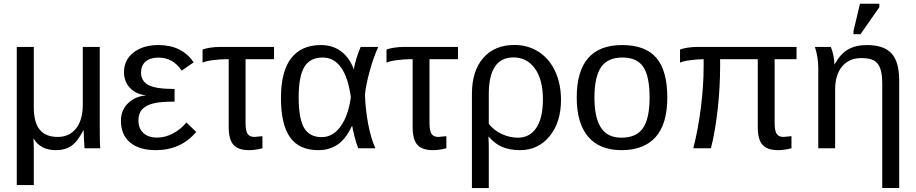

<svg xmlns="http://www.w3.org/2000/svg" viewBox="-20 -773 4773 1001"><path d="M420.9 0H502.9C501 -13.7 500 -51.6 500 -113.8V-528.3H411.6V-227.1C411.6 -174.3 400 -133.1 376.7 -103.5C353.4 -73.9 321.6 -59.1 281.2 -59.1C238.9 -59.1 207.5 -71.8 187 -97.2C166.5 -122.6 156.2 -161.5 156.2 -213.9V-528.3H67.4V191.9H156.2V9.8C156.2 -16 155.6 -35.8 154.3 -49.8H156.2C166.7 -30.9 181.6 -16.3 201.2 -5.9C220.7 4.6 243.8 9.8 270.5 9.8C303.4 9.8 330.6 2.3 352.3 -12.7C373.9 -27.7 394.5 -54.4 414.1 -92.8H416C416.3 -80.1 417.1 -62.4 418.2 -39.8C419.4 -17.2 420.2 -3.9 420.9 0Z M798.8 -55.7C768.9 -55.7 745.2 -63.6 727.8 -79.3C710.4 -95.1 701.7 -117.2 701.7 -145.5C701.7 -169.9 708.3 -189.1 721.4 -203.1C734.6 -217.1 753.6 -227.3 778.3 -233.6C803.1 -240 840.3 -243.2 890.1 -243.2V-309.1C824.4 -309.1 778.8 -316 753.4 -329.8C728 -343.7 715.3 -365.4 715.3 -395C715.3 -419.1 723.1 -438.1 738.8 -451.9C754.4 -465.7 777 -472.7 806.6 -472.7C857.1 -472.7 897.3 -450 927.2 -404.8L989.7 -447.8C949.1 -508 887.9 -538.1 806.2 -538.1C752.4 -538.1 709.1 -525.1 676 -499.3C643 -473.4 626.5 -439.3 626.5 -397C626.5 -364.7 636.6 -337.6 657 -315.4C677.3 -293.3 704.8 -280.3 739.3 -276.4V-275.4C701.8 -271.8 671 -258 646.7 -233.9C622.5 -209.8 610.4 -179.9 610.4 -144C610.4 -95.5 626.1 -57.8 657.5 -30.8C688.9 -3.7 734 9.8 793 9.8C835.9 9.8 875.2 1.8 910.6 -14.2C946.1 -30.1 976.9 -53.9 1002.9 -85.4L951.7 -134.3C932.5 -110.8 909.3 -91.9 882.1 -77.4C854.9 -62.9 827.1 -55.7 798.8 -55.7Z M1159.2 -464.4H1172.4V-110.8C1172.4 -67.2 1180.7 -36.2 1197.3 -17.8C1213.9 0.6 1240.9 9.8 1278.3 9.8C1299.8 9.8 1323.1 6.5 1348.1 0V-63L1306.2 -59.1C1289.2 -59.1 1277.3 -64.7 1270.5 -75.9C1263.7 -87.2 1260.3 -105.1 1260.3 -129.9V-464.4H1408.7V-528.3H1125.5C1108.6 -528.3 1091.4 -526.9 1074 -524.2C1056.6 -521.4 1043.9 -518.1 1036.1 -514.2V-446.3C1044.6 -451.2 1061.8 -455.4 1087.9 -459C1113.9 -462.6 1137.7 -464.4 1159.2 -464.4Z M1814.5 -115.7H1816.4C1818 -105 1821.7 -88 1827.4 -64.7C1833.1 -41.4 1839.8 -19.9 1847.7 0H1937C1921.7 -33.5 1909.3 -75.4 1899.7 -125.5C1890.1 -175.6 1884.4 -226.7 1882.8 -278.8C1885.4 -310.7 1893.6 -351.6 1907.2 -401.6C1920.9 -451.6 1935.9 -493.8 1952.1 -528.3H1860.4C1844.1 -490.6 1832.2 -452.3 1824.7 -413.6H1823.7C1809.1 -453 1787.2 -483.6 1758.1 -505.4C1728.9 -527.2 1693.8 -538.1 1652.8 -538.1C1584.8 -538.1 1533.1 -515.1 1497.8 -469.2C1462.5 -423.3 1444.8 -354.2 1444.8 -261.7C1444.8 -170.6 1460.5 -102.5 1491.9 -57.6C1523.4 -12.7 1572.4 9.8 1639.2 9.8C1678.5 9.8 1712.5 -0.1 1741 -19.8C1769.4 -39.5 1793.9 -71.5 1814.5 -115.7ZM1537.1 -264.6C1537.1 -338.2 1547 -391.4 1566.7 -424.1C1586.3 -456.8 1618.3 -473.1 1662.6 -473.1C1701.3 -473.1 1733.1 -455.9 1757.8 -421.4C1782.6 -386.9 1799.6 -335.3 1809.1 -266.6C1800.6 -202.8 1783 -152.1 1756.1 -114.5C1729.2 -76.9 1696.3 -58.1 1657.2 -58.1C1614.3 -58.1 1583.5 -74.5 1564.9 -107.2C1546.4 -139.9 1537.1 -192.4 1537.1 -264.6Z M2118.2 -464.4H2131.3V-110.8C2131.3 -67.2 2139.6 -36.2 2156.2 -17.8C2172.9 0.6 2199.9 9.8 2237.3 9.8C2258.8 9.8 2282.1 6.5 2307.1 0V-63L2265.1 -59.1C2248.2 -59.1 2236.3 -64.7 2229.5 -75.9C2222.7 -87.2 2219.2 -105.1 2219.2 -129.9V-464.4H2367.7V-528.3H2084.5C2067.5 -528.3 2050.4 -526.9 2033 -524.2C2015.5 -521.4 2002.9 -518.1 1995.1 -514.2V-446.3C2003.6 -451.2 2020.8 -455.4 2046.9 -459C2072.9 -462.6 2096.7 -464.4 2118.2 -464.4Z M2904.8 -252C2904.8 -308.3 2894.5 -358.3 2874 -402.1C2853.5 -445.9 2824.7 -479.6 2787.6 -503.2C2750.5 -526.8 2708.8 -538.6 2662.6 -538.6C2593.3 -538.6 2538.9 -516 2499.5 -470.9C2460.1 -425.9 2440.4 -363.4 2440.4 -283.7V207.5H2528.3V0C2528.3 -20.5 2527.7 -40.5 2526.4 -60.1H2528.3C2549.2 -35.6 2572.6 -17.9 2598.6 -6.8C2624.7 4.2 2655.6 9.8 2691.4 9.8C2754.6 9.8 2805.9 -14.5 2845.5 -63C2885 -111.5 2904.8 -174.5 2904.8 -252ZM2810.5 -255.9C2810.5 -191.1 2799.2 -141.4 2776.4 -106.9C2753.6 -72.4 2721.5 -55.2 2680.2 -55.2C2651.5 -55.2 2623.5 -61.5 2596.2 -74.2C2568.8 -86.9 2546.2 -104.5 2528.3 -127V-281.7C2528.3 -409.7 2571.1 -473.6 2656.7 -473.6C2703.6 -473.6 2741 -454.3 2768.8 -415.8C2796.6 -377.2 2810.5 -323.9 2810.5 -255.9Z M3459 -264.6C3459 -358.1 3439.9 -427 3401.9 -471.4C3363.8 -515.9 3304.4 -538.1 3223.6 -538.1C3065.8 -538.1 2986.8 -446.9 2986.8 -264.6C2986.8 -175.8 3006.5 -107.8 3045.9 -60.8C3085.3 -13.8 3143.6 9.8 3220.7 9.8C3298.2 9.8 3357.3 -12.9 3397.9 -58.1C3438.6 -103.4 3459 -172.2 3459 -264.6ZM3366.7 -264.6C3366.7 -192.7 3355.4 -139.8 3332.8 -106C3310.1 -72.1 3272.5 -55.2 3219.7 -55.2C3171.2 -55.2 3135.7 -72.7 3113 -107.7C3090.4 -142.7 3079.1 -195 3079.1 -264.6C3079.1 -336.3 3090.6 -388.9 3113.5 -422.6C3136.5 -456.3 3173.7 -473.1 3225.1 -473.1C3276.2 -473.1 3312.6 -456.6 3334.2 -423.6C3355.9 -390.5 3366.7 -337.6 3366.7 -264.6Z M4036.6 9.8C4058.1 9.8 4081.4 6.5 4106.4 0V-63L4064.5 -59.1C4047.5 -59.1 4035.6 -64.7 4028.8 -75.9C4022 -87.2 4018.6 -105.1 4018.6 -129.9V-464.4H4132.8V-528.3H3614.7C3597.8 -528.3 3580.6 -526.9 3563.2 -524.2C3545.8 -521.4 3533.2 -518.1 3525.4 -514.2V-446.3C3533.9 -451.2 3551.1 -455.4 3577.1 -459C3603.2 -462.6 3627 -464.4 3648.4 -464.4V-425.3C3648.4 -359.5 3643.7 -289 3634.3 -213.6C3624.8 -138.3 3611.7 -67.1 3594.7 0H3686.5C3701.5 -58.9 3713.2 -126.5 3721.7 -202.9C3730.1 -279.2 3734.4 -354.7 3734.4 -429.2V-464.4H3930.7V-110.8C3930.7 -67.2 3939 -36.2 3955.6 -17.8C3972.2 0.6 3999.2 9.8 4036.6 9.8Z M4579.6 207H4668V-352.1C4668 -418.5 4654.5 -466.1 4627.7 -494.9C4600.8 -523.7 4558.4 -538.1 4500.5 -538.1C4461.1 -538.1 4428.1 -530.5 4401.6 -515.4C4375.1 -500.2 4351.7 -474.4 4331.5 -438H4330.1C4330.1 -451.3 4328.4 -466.6 4325 -483.6C4321.5 -500.7 4317.1 -515.6 4311.5 -528.3H4228.5C4240.2 -493.2 4246.1 -455.6 4246.1 -415.5V0H4334V-306.2C4334 -357.6 4346.2 -397.8 4370.6 -426.8C4395 -455.7 4428.4 -470.2 4470.7 -470.2C4499.7 -470.2 4521.6 -466 4536.6 -457.5C4551.6 -449.1 4562.5 -435.2 4569.3 -416C4576.2 -396.8 4579.6 -369.8 4579.6 -335ZM4429.7 -594.7H4466.3L4564.5 -735.4V-753.4H4463.4L4429.7 -610.8Z"/></svg>

Font: Arimo
Style: Regular
Weight: 400
Designer: Steve Matteson
Foundry: Monotype Imaging Inc.
Version: Version 1.32